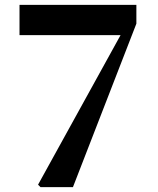

<svg xmlns="http://www.w3.org/2000/svg" viewBox="-20 -767 648 787"><path d="M146 0 136 -10 499 -668 482 -603V-623H60V-747H539V-670L279 0Z"/></svg>

Font: Noto Serif SC ExtraLight Black
Style: Regular
Weight: 900
Version: Version 2.002-H1;hotconv 1.1.0;makeotfexe 2.6.0